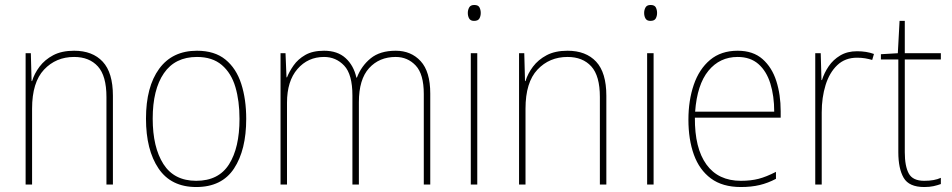

<svg xmlns="http://www.w3.org/2000/svg" viewBox="-20 -742 3827 772"><path d="M278 -538Q352 -538 393 -494Q434 -450 434 -357V0H408V-352Q408 -437 373.5 -475Q339 -513 278 -513Q205 -513 157 -462Q109 -411 109 -305V0H83V-528H104L107 -416H109Q118 -446 139 -474Q160 -502 194 -520Q228 -538 278 -538Z M970 -264Q970 -139 921 -64.5Q872 10 769 10Q668 10 617.5 -64.5Q567 -139 567 -265Q567 -393 620 -465.5Q673 -538 772 -538Q843 -538 886.5 -502.5Q930 -467 950 -405Q970 -343 970 -264ZM594 -265Q594 -150 637 -82.5Q680 -15 769 -15Q859 -15 901 -81.5Q943 -148 943 -264Q943 -336 926.5 -392Q910 -448 872 -480.5Q834 -513 772 -513Q684 -513 639 -447.5Q594 -382 594 -265Z M1571 -538Q1633 -538 1671.5 -496Q1710 -454 1710 -366V0H1684V-364Q1684 -444 1651.5 -478.5Q1619 -513 1571 -513Q1505 -513 1464 -468Q1423 -423 1423 -331V0H1397V-358Q1397 -443 1364 -478Q1331 -513 1283 -513Q1218 -513 1176 -464.5Q1134 -416 1134 -329V0H1108V-528H1128L1132 -431H1134Q1143 -454 1160.5 -479Q1178 -504 1207.5 -521Q1237 -538 1283 -538Q1337 -538 1369.5 -508.5Q1402 -479 1413 -430H1415Q1433 -477 1470.5 -507.5Q1508 -538 1571 -538Z M1887 -722Q1903 -722 1908 -712Q1913 -702 1913 -690Q1913 -677 1907.5 -667.5Q1902 -658 1886 -658Q1872 -658 1866.5 -667.5Q1861 -677 1861 -690Q1861 -702 1866.5 -712Q1872 -722 1887 -722ZM1899 -528V0H1873V-528Z M2262 -538Q2336 -538 2377 -494Q2418 -450 2418 -357V0H2392V-352Q2392 -437 2357.5 -475Q2323 -513 2262 -513Q2189 -513 2141 -462Q2093 -411 2093 -305V0H2067V-528H2088L2091 -416H2093Q2102 -446 2123 -474Q2144 -502 2178 -520Q2212 -538 2262 -538Z M2596 -722Q2612 -722 2617 -712Q2622 -702 2622 -690Q2622 -677 2616.5 -667.5Q2611 -658 2595 -658Q2581 -658 2575.5 -667.5Q2570 -677 2570 -690Q2570 -702 2575.5 -712Q2581 -722 2596 -722ZM2608 -528V0H2582V-528Z M2946 -538Q3008 -538 3046 -504.5Q3084 -471 3101.5 -416Q3119 -361 3119 -295V-269H2774Q2773 -146 2820.5 -80.5Q2868 -15 2959 -15Q2999 -15 3030 -23Q3061 -31 3100 -51V-23Q3068 -6 3034.5 2Q3001 10 2959 10Q2885 10 2838.5 -24.5Q2792 -59 2770 -120Q2748 -181 2748 -261Q2748 -338 2769.5 -401Q2791 -464 2835 -501Q2879 -538 2946 -538ZM2946 -513Q2874 -513 2828.5 -457.5Q2783 -402 2775 -293H3093Q3093 -356 3077.5 -406Q3062 -456 3029.5 -484.5Q2997 -513 2946 -513Z M3426 -536Q3464 -536 3494 -525L3487 -501Q3473 -505 3458.5 -507.5Q3444 -510 3426 -510Q3378 -510 3346.5 -480Q3315 -450 3299.5 -400Q3284 -350 3284 -290V0H3258V-528H3280L3283 -420H3285Q3294 -449 3312 -475.5Q3330 -502 3358.5 -519Q3387 -536 3426 -536Z M3696 -15Q3717 -15 3733.5 -18Q3750 -21 3763 -27V-2Q3749 3 3733.5 6.5Q3718 10 3696 10Q3635 10 3613.5 -27Q3592 -64 3592 -130V-503H3522V-524L3590 -528L3597 -658H3618V-528H3763V-503H3618V-130Q3618 -74 3634 -44.5Q3650 -15 3696 -15Z"/></svg>

Font: Noto Sans Kannada SemiCondensed Thin
Style: Regular
Weight: 100
Width: 4
Designer: Jelle Bosma - Monotype Design Team
Foundry: Monotype Imaging Inc.
Version: Version 2.005; ttfautohint (v1.8.4.7-5d5b)